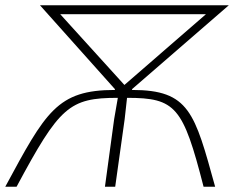

<svg xmlns="http://www.w3.org/2000/svg" viewBox="-45 -710 907 730"><path d="M-25 0H18C181 -304 218 -338 403 -338L389 -257L354 0H393L429 -257C432 -281 435 -310 438 -338C623 -338 651 -304 729 0H773C695 -282 675 -368 457 -368V-371L825 -690H107L392 -371V-368C172 -368 129 -285 -25 0ZM428 -387 184 -656H738Z"/></svg>

Font: Exo 2 Extra Light
Style: Italic
Weight: 250
Italic angle: -8°
Designer: Natanael Gama
Version: Version 1.001;PS 001.001;hotconv 1.0.88;makeotf.lib2.5.64775